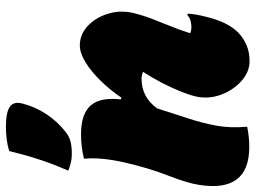

<svg xmlns="http://www.w3.org/2000/svg" viewBox="-134 -726 861 647"><g transform="rotate(-90 296.5 -402.5)"><path d="M85 -550Q105 -555 125.5 -557.5Q146 -560 167 -560Q236 -560 264.5 -527.5Q293 -495 285 -426L291 -424Q316 -461 347 -493Q378 -525 409.5 -544.5Q441 -564 467 -564Q505 -564 534 -536Q563 -508 575 -464.5Q587 -421 574 -375Q565 -341 551.5 -308Q538 -275 530 -253Q524 -239 517.5 -220.5Q511 -202 508 -192Q511 -191 516.5 -189.5Q522 -188 529 -188Q539 -188 550 -191Q561 -194 568 -201H574Q573 -177 565 -145Q555 -102 541.5 -75Q528 -48 511 -31Q494 -14 469.5 -3Q445 8 414 8Q378 8 347.5 -19Q317 -46 301.5 -86.5Q286 -127 294 -169Q299 -192 311.5 -223.5Q324 -255 341.5 -288.5Q359 -322 378 -351Q366 -356 355 -356Q293 -356 255 -304Q236 -244 220 -195.5Q204 -147 196 -100.5Q188 -54 193 0Q158 7 125 7Q-30 7 -3 -162Q3 -202 28 -265.5Q53 -329 72 -411Q91 -494 85 -550ZM193 -813Q241 -813 260 -800Q279 -787 271 -757Q260 -714 235.5 -677Q211 -640 177 -613Q161 -600 143.5 -595.5Q126 -591 103 -591Q84 -591 69 -595Q54 -599 45 -603Q61 -640 71 -667.5Q81 -695 90.5 -726Q100 -757 111 -802Q131 -808 151 -810.5Q171 -813 193 -813Z"/></g></svg>

Font: Recursive Mn Csl St XBk
Style: Italic
Weight: 1000
Italic angle: -15°
Monospace: yes
Version: Version 1.079;hotconv 1.0.112;makeotfexe 2.5.65598; ttfautoh